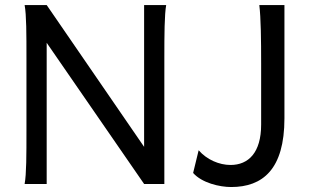

<svg xmlns="http://www.w3.org/2000/svg" viewBox="-20 -733 1244 765"><path d="M554.2 0H634.8V-500.5C634.8 -596.7 635.3 -673.8 642.1 -712.9H554.2V-147.9L166 -712.9H78.1C85.4 -673.8 85.4 -596.7 85.4 -500.5V-212.4C85.4 -116.2 85.4 -39.1 78.1 0H166V-562.5ZM1013.2 -712.9C1019.5 -661.1 1020.5 -573.7 1020.5 -478.5V-236.8C1020.5 -125 970.2 -75.7 898.4 -75.7C853.5 -75.7 804.2 -96.7 771.5 -134.3L749.5 -43.9C784.2 -4.4 854.5 12.2 900.9 12.2C1026.4 12.2 1113.3 -58.1 1113.3 -261.2V-712.9Z"/></svg>

Font: Andika
Style: Regular
Weight: 400
Designer: Victor Gaultney, Annie Olsen, Julie Remington, Don Collingsworth, Eric Hays
Foundry: SIL International
Version: Version 1.000